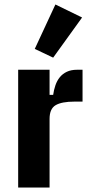

<svg xmlns="http://www.w3.org/2000/svg" viewBox="-20 -836 407 856"><path d="M61 0V-525H201V-413H217Q220 -435 227 -455.5Q234 -476 246.5 -491.5Q259 -507 278 -516Q297 -525 323 -525H348V-383H312Q255 -383 228 -367Q201 -351 201 -306V0ZM217 -579 135 -618 227 -816 346 -758Z"/></svg>

Font: IBM Plex Sans Cond
Style: Bold
Weight: 700
Width: 3
Designer: Mike Abbink, Paul van der Laan, Pieter van Rosmalen
Foundry: Bold Monday
Version: Version 1.3